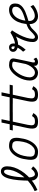

<svg xmlns="http://www.w3.org/2000/svg" viewBox="1645 -2541 868 4282"><g transform="rotate(-90 2079.0 -400.0)"><path d="M330 14Q267 14 229.5 -31Q192 -76 191 -148Q191 -303 202 -426Q213 -549 237.5 -636Q262 -723 302 -768.5Q342 -814 398 -814Q450 -814 480.5 -777.5Q511 -741 511 -674Q511 -598 485 -518.5Q459 -439 410.5 -362Q362 -285 296 -216.5Q230 -148 151 -92.5Q72 -37 -17 1L-42 -62Q37 -96 108.5 -147.5Q180 -199 240 -262.5Q300 -326 344 -395.5Q388 -465 412.5 -535.5Q437 -606 437 -671Q437 -709 425.5 -726.5Q414 -744 390 -744Q367 -744 347 -715.5Q327 -687 311 -635Q295 -583 284 -512.5Q273 -442 267.5 -359Q262 -276 264 -184Q265 -127 284.5 -91Q304 -55 335 -55Q363 -55 397 -78.5Q431 -102 453 -137L510 -96Q476 -46 426 -16Q376 14 330 14Z M836 14Q749 14 706 -17.5Q663 -49 657 -121Q651 -193 676 -313Q695 -407 737.5 -478.5Q780 -550 838.5 -591Q897 -632 964 -632Q1051 -632 1095 -600.5Q1139 -569 1145.5 -497.5Q1152 -426 1125 -305Q1105 -213 1062.5 -140.5Q1020 -68 962 -27Q904 14 836 14ZM842 -55Q889 -55 932 -88Q975 -121 1008 -179.5Q1041 -238 1056 -313Q1075 -409 1073 -463.5Q1071 -518 1043.5 -540.5Q1016 -563 958 -563Q912 -563 869.5 -530Q827 -497 794.5 -439Q762 -381 745 -305Q724 -210 726.5 -155Q729 -100 757 -77.5Q785 -55 842 -55Z M1501 14Q1398 14 1368 -40.5Q1338 -95 1364 -218L1434 -549H1310L1325 -618H1449L1487 -800H1561L1523 -618H1731L1716 -549H1508L1436 -214Q1418 -126 1433 -90.5Q1448 -55 1507 -55Q1544 -55 1566.5 -61Q1589 -67 1604 -81.5Q1619 -96 1633 -120L1698 -91Q1676 -51 1650.5 -28Q1625 -5 1589.5 4.5Q1554 14 1501 14ZM2101 14Q1998 14 1968 -40.5Q1938 -95 1964 -218L2034 -549H1910L1925 -618H2049L2087 -800H2161L2123 -618H2331L2316 -549H2108L2036 -214Q2018 -126 2033 -90.5Q2048 -55 2107 -55Q2144 -55 2166.5 -61Q2189 -67 2204 -81.5Q2219 -96 2233 -120L2298 -91Q2276 -51 2250.5 -28Q2225 -5 2189.5 4.5Q2154 14 2101 14ZM1618 -550 1632 -619H2017L2003 -550Z M2903 -87 2935 -28Q2922 -9 2892 2.5Q2862 14 2831 14Q2796 14 2774.5 -4Q2753 -22 2752 -49Q2752 -58 2752.5 -68Q2753 -78 2755 -82Q2726 -38 2684.5 -12Q2643 14 2600 14Q2547 14 2507 -9Q2467 -32 2445.5 -73Q2424 -114 2424 -168Q2424 -232 2443.5 -298Q2463 -364 2497.5 -424Q2532 -484 2575.5 -531Q2619 -578 2667.5 -605Q2716 -632 2763 -632Q2836 -632 2876.5 -610.5Q2917 -589 2917 -536Q2917 -532 2915.5 -520.5Q2914 -509 2909 -483.5Q2904 -458 2894.5 -411.5Q2885 -365 2869 -291Q2853 -217 2829 -108Q2825 -82 2827.5 -68.5Q2830 -55 2854 -55Q2866 -55 2879.5 -64Q2893 -73 2903 -87ZM2605 -55Q2641 -55 2676.5 -81.5Q2712 -108 2742.5 -154Q2773 -200 2792 -258Q2815 -367 2829.5 -439Q2844 -511 2845 -527Q2844 -548 2824.5 -555.5Q2805 -563 2758 -563Q2725 -563 2689 -539.5Q2653 -516 2618.5 -475Q2584 -434 2556.5 -383.5Q2529 -333 2512.5 -278.5Q2496 -224 2495 -173Q2496 -120 2526.5 -87.5Q2557 -55 2605 -55Z M3541 -166Q3572 -198 3622.5 -220Q3673 -242 3732.5 -259.5Q3792 -277 3851.5 -296Q3911 -315 3960.5 -339.5Q4010 -364 4040 -400Q4070 -436 4070 -490Q4070 -526 4048 -544.5Q4026 -563 3995 -563Q3943 -563 3898.5 -535Q3854 -507 3821.5 -455Q3789 -403 3771 -331Q3753 -259 3753 -172Q3753 -121 3786 -89.5Q3819 -58 3865 -58Q3900 -58 3938 -70.5Q3976 -83 4011.5 -105Q4047 -127 4074 -155L4110 -93Q4076 -61 4032.5 -37Q3989 -13 3943 0.5Q3897 14 3854 14Q3805 14 3766 -9.5Q3727 -33 3704.5 -75Q3682 -117 3682 -171Q3682 -274 3705 -358.5Q3728 -443 3770.5 -504Q3813 -565 3871.5 -598.5Q3930 -632 4001 -632Q4068 -632 4105 -598.5Q4142 -565 4142 -495Q4142 -437 4117.5 -395Q4093 -353 4051 -322.5Q4009 -292 3957.5 -269.5Q3906 -247 3851 -230Q3796 -213 3745 -197.5Q3694 -182 3653.5 -164.5Q3613 -147 3590 -125Q3546 -81 3513.5 -50Q3481 -19 3452 -2.5Q3423 14 3389 14Q3341 14 3311.5 -18Q3282 -50 3283 -101Q3282 -155 3296.5 -216.5Q3311 -278 3339 -344Q3367 -410 3406 -478Q3360 -456 3314 -443.5Q3268 -431 3235 -431Q3158 -431 3111 -461Q3064 -491 3064 -539Q3063 -580 3091.5 -606Q3120 -632 3165 -632Q3205 -632 3228.5 -604Q3252 -576 3251 -530Q3251 -496 3234 -451Q3217 -406 3185 -357Q3153 -308 3110 -261L3067 -319Q3121 -373 3153.5 -432.5Q3186 -492 3186 -534Q3186 -554 3178.5 -566.5Q3171 -579 3156 -579Q3143 -579 3133.5 -570Q3124 -561 3124 -547Q3124 -521 3156 -510.5Q3188 -500 3240 -500Q3270 -500 3312 -513Q3354 -526 3401 -548.5Q3448 -571 3493 -601L3543 -566Q3486 -483 3443.5 -400.5Q3401 -318 3377.5 -242.5Q3354 -167 3354 -106Q3355 -83 3366 -69Q3377 -55 3394 -55Q3411 -55 3429.5 -66Q3448 -77 3474.5 -101Q3501 -125 3541 -166Z"/></g></svg>

Font: Victor Mono
Style: Italic
Weight: 400
Italic angle: -12°
Monospace: yes
Designer: Rune Bjørnerås
Version: Version 1.561;gftools[0.9.30]